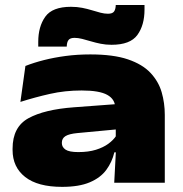

<svg xmlns="http://www.w3.org/2000/svg" viewBox="-20 -712 712 748"><path d="M425 0 432 -132.5 431 -155V-263.5L429 -291Q429 -325 398.2 -342.2Q367.5 -359.5 298 -359.5Q233 -359.5 174.5 -346.2Q116 -333 59.5 -315L79 -455Q112 -468 151.5 -478Q191 -488 236.2 -494Q281.5 -500 332 -500Q421.5 -500 478.2 -480.8Q535 -461.5 566.2 -428.2Q597.5 -395 609.8 -352.8Q622 -310.5 622 -264.5V0ZM222 16Q127 16 78 -22.5Q29 -61 29 -127.5V-133Q29 -217.5 91 -251.5Q153 -285.5 267.5 -294L442 -307L446 -209L281 -193.5Q249.5 -190.5 235.2 -181.8Q221 -173 221 -156V-154.5Q221 -139 235.2 -129.2Q249.5 -119.5 285 -119.5Q324.5 -119.5 353.5 -128.5Q382.5 -137.5 402.2 -152Q422 -166.5 433 -183.5L467.5 -118.5H425.5Q416.5 -80.5 394 -50Q371.5 -19.5 329.8 -1.8Q288 16 222 16ZM414.5 -537.5Q392.5 -537.5 372.5 -541.5Q352.5 -545.5 334.2 -551Q316 -556.5 300 -560.5Q284 -564.5 270.5 -564.5Q253.5 -564.5 247 -556.2Q240.5 -548 240 -530.5H129V-549Q129 -608.5 156.5 -647Q184 -685.5 256.5 -685.5Q280 -685.5 300.2 -681.5Q320.5 -677.5 338.2 -672Q356 -666.5 371.5 -662.5Q387 -658.5 400.5 -658.5Q418 -658.5 424.2 -667Q430.5 -675.5 431 -692.5H543V-674.5Q543 -614 515.2 -575.8Q487.5 -537.5 414.5 -537.5Z"/></svg>

Font: Anek Latin Expanded ExtraBold
Style: Regular
Weight: 800
Width: 7
Designer: Yesha Goshar
Foundry: Ek Type
Version: Version 1.003